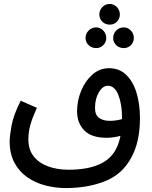

<svg xmlns="http://www.w3.org/2000/svg" viewBox="-20 -766 769 974"><path d="M314 188Q260 188 209 174.5Q158 161 117.5 132.5Q77 104 53 59Q29 14 29 -49Q29 -75 38.5 -128.5Q48 -182 85 -255L167 -219Q144 -168 134 -132.5Q124 -97 124 -59Q124 -6 151.5 28Q179 62 225 78.5Q271 95 327 95Q518 95 570 -13Q584 -40 591 -77Q574 -72 556 -69.5Q538 -67 521 -67Q444 -67 407.5 -104.5Q371 -142 371 -201Q371 -255 391.5 -305Q412 -355 448.5 -387.5Q485 -420 534 -420Q585 -420 620 -386.5Q655 -353 672.5 -295.5Q690 -238 690 -167Q690 -43 644 37Q599 119 512 153.5Q425 188 314 188ZM462 -218Q462 -183 482.5 -168Q503 -153 537 -153Q570 -153 599 -162Q599 -166 599 -169Q599 -237 580.5 -284Q562 -331 527 -331Q501 -331 481.5 -298Q462 -265 462 -218ZM537 -641Q514 -641 499 -656Q484 -671 484 -693Q484 -714 499 -730Q514 -746 537 -746Q558 -746 573 -730Q588 -714 588 -693Q588 -671 573 -656Q558 -641 537 -641ZM468 -522Q445 -522 429.5 -537Q414 -552 414 -573Q414 -595 429.5 -611Q445 -627 468 -627Q489 -627 504 -611Q519 -595 519 -573Q519 -552 504 -537Q489 -522 468 -522ZM608 -522Q585 -522 569.5 -537Q554 -552 554 -573Q554 -595 569.5 -611Q585 -627 608 -627Q629 -627 644 -611Q659 -595 659 -573Q659 -552 644 -537Q629 -522 608 -522Z"/></svg>

Font: Noto Sans Arabic UI Cn Md
Style: Regular
Weight: 500
Width: 3
Designer: Monotype Design Team, Nadine Chahine and Nizar Qandah
Foundry: Monotype Imaging Inc.
Version: Version 2.010; ttfautohint (v1.8.4.7-5d5b)